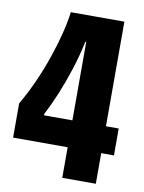

<svg xmlns="http://www.w3.org/2000/svg" viewBox="-77 -716 580 771"><g transform="rotate(10 212.5 -330.5)"><path d="M8.2 -124.8V-264.5Q35.8 -311.5 59.8 -365.1Q83.7 -418.7 102 -472.2Q120.3 -525.8 132.3 -574.2Q144.3 -622.7 149 -661H367.5V0H230.7V-554.5H227.2Q214.7 -495.3 196.5 -438.8Q178.3 -382.3 157.5 -332.1Q136.7 -281.8 114.8 -240V-234.5H419.5V-124.8Z"/></g></svg>

Font: Bricolage Grotesque 96pt ExtraBold Condensed
Style: Regular
Weight: 800
Width: 3
Version: Version 1.001;gftools[0.9.33.dev8+g029e19f]